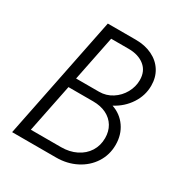

<svg xmlns="http://www.w3.org/2000/svg" viewBox="-168 -847 927 974"><g transform="rotate(30 296.0 -360.0)"><path d="M184.1 -719.7H347.7Q402.8 -719.7 444.8 -699.2Q486.8 -678.7 509.8 -641.8Q532.7 -605 532.7 -556.6Q532.7 -499 500.2 -449.5Q467.8 -399.9 413.1 -371.1Q465.3 -353.5 495.8 -309.6Q526.4 -265.6 526.4 -206.5Q526.4 -147.9 496.1 -100.8Q465.8 -53.7 413.3 -26.9Q360.8 0 296.4 0H39.1ZM292 -58.1Q341.3 -58.1 380.4 -77.4Q419.4 -96.7 441.2 -131.1Q462.9 -165.5 462.9 -209.5Q462.9 -248.5 445.1 -278.3Q427.2 -308.1 394.3 -324.5Q361.3 -340.8 317.4 -340.8H172.4L115.2 -58.1ZM318.4 -397.9Q359.9 -397.9 394.3 -419.9Q428.7 -441.9 448.5 -477.5Q468.3 -513.2 468.3 -552.2Q468.3 -604.5 432.6 -633.1Q397 -661.6 339.8 -661.6H237.3L184.1 -397.9Z"/></g></svg>

Font: Reddit Sans Vanilla Light
Style: Italic
Weight: 300
Italic angle: -11.25°
Designer: Stephen Hutchings
Version: Version 1.013